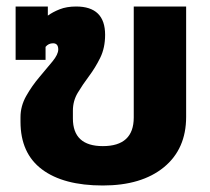

<svg xmlns="http://www.w3.org/2000/svg" viewBox="-20 -560 646 590"><path d="M296 10Q175 10 109 -39.5Q43 -89 43 -186V-200Q43 -234 60.5 -265Q78 -296 101 -323Q124 -350 141.5 -371.5Q159 -393 159 -408Q159 -427 143 -427Q129 -427 120 -416V-376H28V-540H127V-512Q142 -523 163.5 -531.5Q185 -540 214 -540Q303 -540 303 -453Q303 -413 288 -382.5Q273 -352 253.5 -326Q234 -300 219 -275Q204 -250 204 -220V-196Q204 -111 296 -111Q391 -111 391 -199V-540H552V-201Q552 -102 483.5 -46Q415 10 296 10Z"/></svg>

Font: Kanit SemiBold
Style: Regular
Weight: 600
Designer: Katatrad Team
Foundry: CadsonDemak
Version: Version 2.000; ttfautohint (v1.8.3)